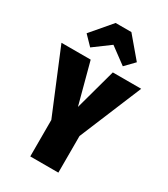

<svg xmlns="http://www.w3.org/2000/svg" viewBox="-249 -1069 1024 1172"><g transform="rotate(30 263.0 -483.0)"><path d="M544 -696 362 -258V0H164V-257L-18 -696H188L265 -407L344 -696ZM148 -759 86 -823 208 -966H319L440 -823L378 -759L263 -844Z"/></g></svg>

Font: Fira Sans Extra Condensed Black
Style: Regular
Weight: 900
Width: 1
Designer: Carrois Corporate & Edenspiekermann AG
Foundry: Carrois Corporate GbR & Edenspiekermann AG
Version: Version 4.203